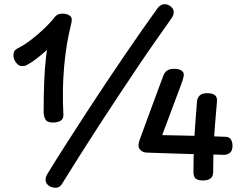

<svg xmlns="http://www.w3.org/2000/svg" viewBox="-20 -851 1166 915"><path d="M726 -805Q739 -826 756 -830Q773 -834 790 -823Q806 -812 808 -797Q810 -782 796 -762Q764 -716 723 -658Q682 -600 637 -533Q592 -466 545 -395Q498 -324 451.5 -252.5Q405 -181 361.5 -112Q318 -43 280 18Q269 40 252 43Q235 46 217 37Q183 16 207 -24Q248 -91 294.5 -163.5Q341 -236 389 -310Q437 -384 484.5 -455Q532 -526 576 -590.5Q620 -655 658.5 -710Q697 -765 726 -805ZM104 -539Q101 -538 96.5 -537Q92 -536 84 -536Q74 -536 64.5 -544Q55 -552 49.5 -564Q44 -576 44 -586Q44 -597 47.5 -605.5Q51 -614 67 -622Q98 -638 131 -663.5Q164 -689 194 -718Q224 -747 242 -771Q249 -779 257 -782.5Q265 -786 278 -786Q296 -786 309 -778.5Q322 -771 322 -759Q322 -745 315 -719Q298 -648 289.5 -571Q281 -494 280 -425Q279 -356 282 -308Q284 -286 270 -276.5Q256 -267 233 -267Q205 -267 196.5 -282Q188 -297 188 -318Q188 -397 190.5 -460Q193 -523 199.5 -581Q206 -639 218 -701L251 -658Q232 -639 207 -616Q182 -593 155.5 -572.5Q129 -552 104 -539ZM758 -489Q765 -508 777.5 -515.5Q790 -523 808 -523Q833 -523 844.5 -515Q856 -507 856 -495Q856 -490 854 -482.5Q852 -475 849 -464Q823 -395 800.5 -334Q778 -273 753 -207Q799 -206 853 -205Q907 -204 961 -202.5Q1015 -201 1058 -199Q1072 -198 1080 -187Q1088 -176 1088 -156Q1088 -133 1076 -123Q1064 -113 1047 -113Q1042 -113 1019 -114Q996 -115 961 -115.5Q926 -116 885.5 -117Q845 -118 804.5 -119.5Q764 -121 730.5 -122Q697 -123 676 -124Q662 -125 651 -134.5Q640 -144 640 -157Q640 -164 642 -172.5Q644 -181 649 -194Q651 -199 659.5 -222.5Q668 -246 681 -281.5Q694 -317 708.5 -356Q723 -395 736 -430.5Q749 -466 758 -489ZM919 -370Q922 -388 933.5 -397.5Q945 -407 968 -407Q992 -407 1004 -397.5Q1016 -388 1014 -367Q1009 -308 1005.5 -266.5Q1002 -225 1000 -190.5Q998 -156 997 -119.5Q996 -83 996 -33Q996 -10 983 -0.5Q970 9 948 9Q923 9 912.5 0Q902 -9 902 -31Q902 -85 904 -143.5Q906 -202 910.5 -260Q915 -318 919 -370Z"/></svg>

Font: Playpen Sans Medium
Style: Regular
Weight: 500
Designer: Laura Meseguer, Veronika Burian, José Scaglione
Foundry: TypeTogether
Version: Version 1.001